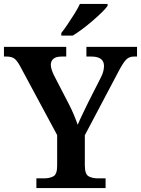

<svg xmlns="http://www.w3.org/2000/svg" viewBox="-22 -951 713 971"><path d="M162 0V-49H201Q228 -49 247.5 -59Q267 -69 267 -112V-268L82 -612Q67 -641 53 -653Q39 -665 11 -665H-2V-714H313V-665H290Q261 -665 248 -653.5Q235 -642 235 -624Q235 -611 240 -596.5Q245 -582 251 -570L325 -427Q341 -396 352 -369.5Q363 -343 371 -320Q381 -344 396 -375Q411 -406 427 -439L487 -557Q498 -578 501 -593Q504 -608 504 -617Q504 -665 440 -665H415V-714H671V-665H655Q631 -665 615.5 -649Q600 -633 576 -587L407 -267V-115Q407 -70 426 -59.5Q445 -49 472 -49H512V0ZM288 -784Q303 -803 320.5 -829Q338 -855 355 -882Q372 -909 382 -931H522V-921Q513 -908 492.5 -888Q472 -868 446.5 -846Q421 -824 395 -804.5Q369 -785 346 -771H288Z"/></svg>

Font: Noto Serif Khojki SemiBold
Style: Regular
Weight: 600
Version: Version 2.003